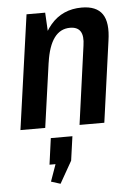

<svg xmlns="http://www.w3.org/2000/svg" viewBox="-56 -592 634 903"><g transform="rotate(-5 260.5 -140.5)"><path d="M357 -370Q364 -415 350 -437Q336 -459 301 -459Q255 -459 226.5 -420.5Q198 -382 187 -305L135 -236L143 -289Q161 -418 217 -483.5Q273 -549 364 -549Q433 -549 461 -508.5Q489 -468 476 -382L423 0H306ZM103 -540H191L199 -392L144 0H27ZM268 50 252 164 193 268 149 254 203 102 245 174H149L166 50Z"/></g></svg>

Font: Pathway Extreme Condensed SemiBold
Style: Italic
Weight: 600
Width: 3
Italic angle: -8°
Version: Version 1.001;gftools[0.9.26]